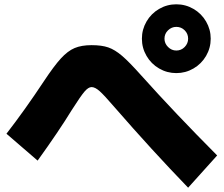

<svg xmlns="http://www.w3.org/2000/svg" viewBox="-20 -845 1040 893"><path d="M640 -665Q640 -708 661.5 -745Q683 -782 720 -803.5Q757 -825 800 -825Q843 -825 880 -803.5Q917 -782 938.5 -745Q960 -708 960 -665Q960 -622 938.5 -585Q917 -548 880 -526.5Q843 -505 800 -505Q757 -505 720 -526.5Q683 -548 661.5 -585Q640 -622 640 -665ZM800 -610Q823 -610 839 -626.5Q855 -643 855 -665Q855 -688 839 -704Q823 -720 800 -720Q778 -720 761.5 -704Q745 -688 745 -665Q745 -643 761.5 -626.5Q778 -610 800 -610ZM513 -346Q464 -403 443 -421.5Q422 -440 406 -440Q391 -440 373 -419Q355 -398 313 -332Q255 -237 155 -98L10 -223Q96 -334 184 -467Q231 -538 263 -573Q295 -608 327 -621.5Q359 -635 406 -635Q453 -635 483.5 -624.5Q514 -614 547.5 -585.5Q581 -557 638 -493Q793 -320 990 -122L855 28Q685 -148 513 -346Z"/></svg>

Font: Enso Black
Style: Regular
Weight: 900
Designer: Coji Morishita
Foundry: UNDERFOREST DESIGN
Version: Version 1.000